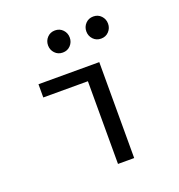

<svg xmlns="http://www.w3.org/2000/svg" viewBox="-127 -807 854 914"><g transform="rotate(-20 300.0 -350.0)"><path d="M316 0V-419H90V-486H398V0ZM251 -588Q227 -588 211.5 -604.5Q196 -621 196 -644Q196 -667 211.5 -683.5Q227 -700 251 -700Q275 -700 290.5 -683.5Q306 -667 306 -644Q306 -621 290.5 -604.5Q275 -588 251 -588ZM445 -588Q421 -588 405.5 -604.5Q390 -621 390 -644Q390 -667 405.5 -683.5Q421 -700 445 -700Q469 -700 484.5 -683.5Q500 -667 500 -644Q500 -621 484.5 -604.5Q469 -588 445 -588Z"/></g></svg>

Font: Source Code Pro
Style: Regular
Weight: 400
Monospace: yes
Designer: Paul D. Hunt, Teo Tuominen
Foundry: Adobe Systems Incorporated
Version: Version 1.018;hotconv 1.0.116;makeotfexe 2.5.65601